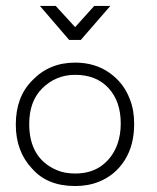

<svg xmlns="http://www.w3.org/2000/svg" viewBox="-20 -616 527 644"><path d="M251 -482H212L114 -596H167L232 -525L296 -596H350ZM232 -406Q299 -406 347.5 -371.5Q396 -337 416 -282Q430 -247 430 -200Q430 -129 398.5 -79Q367 -29 313 -7Q277 8 232 8Q139 8 88 -50Q33 -108 33 -198Q33 -291 88 -346Q145 -406 232 -406ZM232 -365Q167 -365 121 -319Q78 -276 78 -200Q78 -86 169 -46Q196 -34 232 -34Q286 -34 322 -61Q358 -88 374 -133Q385 -164 385 -202Q385 -276 344 -320.5Q303 -365 232 -365Z"/></svg>

Font: Bhavuka
Style: Regular
Weight: 400
Version: 2.94.0; ttfautohint (v1.2) -l 7 -r 28 -G 50 -x 13 -D deva -f